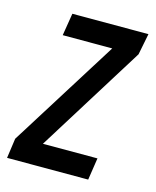

<svg xmlns="http://www.w3.org/2000/svg" viewBox="-104 -601 537 663"><g transform="rotate(15 164.5 -269.5)"><path d="M-16 0 -6 -71 237 -459H60L73 -539H345L330 -463L91 -79H286L274 0Z"/></g></svg>

Font: Georama Condensed Medium
Style: Italic
Weight: 500
Width: 3
Italic angle: -9°
Designer: Jean-Baptiste Levee
Foundry: Production Type
Version: Version 1.000